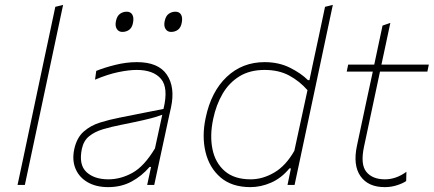

<svg xmlns="http://www.w3.org/2000/svg" viewBox="-20 -759 1780 788"><path d="M52 0Q64 -56.5 75.2 -108.8Q86.5 -161 99 -221.5L156.5 -493.5Q170 -557 182.8 -616.8Q195.5 -676.5 207 -731L239 -739Q226 -677 213.2 -617.5Q200.5 -558 187 -494L129 -221Q116 -159.5 105 -108Q94 -56.5 82 0Z M424 9Q374.5 9 339.8 -11Q305 -31 290 -66.5Q275 -102 285 -148Q295.5 -194.5 323.8 -219.2Q352 -244 390.5 -256Q429 -268 470 -276L651 -312Q672 -398.5 640.8 -435.2Q609.5 -472 541 -472Q509.5 -472 466.5 -463.2Q423.5 -454.5 370 -432L375 -468Q406.5 -481 452.2 -492.5Q498 -504 542 -504Q630 -504 664.8 -452.5Q699.5 -401 682 -319Q677.5 -298 671.5 -271.5Q665.5 -245 658.5 -211L642.5 -137Q636 -107 628.8 -73.5Q621.5 -40 613 0H584L600 -74H594Q562 -36.5 519.8 -13.8Q477.5 9 424 9ZM425 -23Q475.5 -23 523.8 -49.8Q572 -76.5 616 -150L646 -288Q635.5 -284 618.5 -278.8Q601.5 -273.5 567.8 -265.8Q534 -258 474 -246Q436 -238.5 402.5 -228.5Q369 -218.5 346 -200Q323 -181.5 316 -148Q302.5 -83.5 334.5 -53.2Q366.5 -23 425 -23ZM682 -628Q667 -628 659.2 -640.5Q651.5 -653 656 -673Q660.5 -694 672.8 -702.5Q685 -711 700 -711Q716 -711 723 -699Q730 -687 726 -666Q722.5 -646 710.5 -637Q698.5 -628 682 -628ZM482 -628Q467 -628 459.2 -640.5Q451.5 -653 456 -673Q460.5 -694 472.8 -702.5Q485 -711 500 -711Q516 -711 523 -699Q530 -687 526 -666Q522.5 -646 510.5 -637Q498.5 -628 482 -628Z M1008 9Q931.5 9 885.2 -30.8Q839 -70.5 823.5 -135.2Q808 -200 824 -275Q846.5 -383 910.5 -443.5Q974.5 -504 1066 -504Q1124 -504 1169.8 -481.2Q1215.5 -458.5 1244 -430H1250L1263.5 -494Q1277 -556.5 1289.8 -616.5Q1302.5 -676.5 1314 -731L1346 -739Q1333 -677.5 1320.2 -617.5Q1307.5 -557.5 1294 -494L1236 -221Q1223 -159.5 1212 -108Q1201 -56.5 1189 0H1160L1174 -68H1168Q1134.5 -27.5 1092.2 -9.2Q1050 9 1008 9ZM1009 -23Q1058 -23 1105.5 -50.8Q1153 -78.5 1188 -140L1242 -389Q1209 -426.5 1166.5 -449.2Q1124 -472 1066 -472Q1005.5 -472 962.8 -445.8Q920 -419.5 893.5 -374Q867 -328.5 855 -271Q840.5 -203 852 -146.8Q863.5 -90.5 902.5 -56.8Q941.5 -23 1009 -23Z M1559 9Q1491 9 1459.5 -36Q1428 -81 1445 -161Q1465 -256 1482 -335Q1499 -414 1510 -465H1403L1409 -494H1516Q1525 -536 1533 -574Q1541 -612 1550 -654L1582 -665Q1571.5 -615.5 1563.5 -578Q1555.5 -540.5 1545.5 -494H1740L1734 -465H1539.5L1474 -157Q1458.5 -84.5 1483.5 -53.8Q1508.5 -23 1560 -23Q1606 -23 1648 -54L1647 -16Q1634.5 -7 1610.2 1Q1586 9 1559 9Z"/></svg>

Font: Commissioner Thin
Style: Italic
Weight: 100
Italic angle: -12°
Designer: Kostas Bartsokas
Foundry: Kostas Bartsokas
Version: Version 1.000; ttfautohint (v1.8.3)